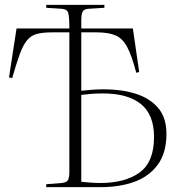

<svg xmlns="http://www.w3.org/2000/svg" viewBox="-20 -769 749 789"><path d="M170 0V-12L234 -17Q253 -19 259 -28.5Q265 -38 265 -63V-636H195Q157 -636 133 -630Q109 -624 92.5 -605Q76 -586 62 -548.5Q48 -511 30 -448L17 -451L48 -652H265Q265 -702 260 -717Q255 -732 232 -733L170 -737V-749H409V-737L345 -733Q326 -732 320 -722Q314 -712 314 -684V-652H526L552 -473L540 -470Q522 -539 503 -575Q484 -611 455 -623.5Q426 -636 378 -636H314V-396Q333 -398 356 -400Q379 -402 408 -402Q479 -402 537 -384Q595 -366 629.5 -326Q664 -286 664 -219Q664 -141 628.5 -92.5Q593 -44 532.5 -22Q472 0 395 0ZM314 -22Q324 -21 346.5 -19Q369 -17 391 -17Q494 -17 553.5 -60Q613 -103 613 -206Q613 -298 559 -341.5Q505 -385 403 -385Q372 -385 351.5 -383Q331 -381 314 -379Z"/></svg>

Font: Display Extralight
Style: Regular
Weight: 200
Designer: Latin by Veronika Burian and Jose Scaglione. Greek by Irene Vlachou. Cyrillic by Vera Evstafieva.
Foundry: TypeTogether
Version: Version 3.002